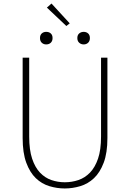

<svg xmlns="http://www.w3.org/2000/svg" viewBox="-20 -1052 733 1085"><path d="M145 -726V-280Q145 -205 161.5 -155.5Q178 -106 206 -76.5Q234 -47 270.5 -34.5Q307 -22 346 -22Q386 -22 423 -34.5Q460 -47 488.5 -76.5Q517 -106 534 -155.5Q551 -205 551 -280V-726H587V-272Q587 -188 566 -132.5Q545 -77 511 -45Q477 -13 433.5 0Q390 13 346 13Q302 13 259 0Q216 -13 182.5 -45Q149 -77 128.5 -132.5Q108 -188 108 -272V-726ZM241 -801Q226 -801 216 -810.5Q206 -820 206 -837Q206 -854 216 -863Q226 -872 241 -872Q257 -872 267 -863Q277 -854 277 -837Q277 -820 267 -810.5Q257 -801 241 -801ZM453 -801Q438 -801 427.5 -810.5Q417 -820 417 -837Q417 -854 427.5 -863Q438 -872 453 -872Q468 -872 478 -863Q488 -854 488 -837Q488 -820 478 -810.5Q468 -801 453 -801ZM245 -1009 271 -1032 374 -920 355 -905Z"/></svg>

Font: Kinto Sans Thin
Style: Regular
Weight: 100
Designer: Authors: Ryoko NISHIZUKA  (kana & ideographs); Paul D. Hunt (Latin, Greek & Cyrillic); Wenlong ZHANG  (bopomofo); Sandol
Foundry: Adobe Systems Incorporated, ookami Inc.
Version: Version 0.001